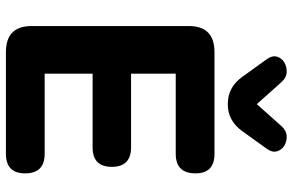

<svg xmlns="http://www.w3.org/2000/svg" viewBox="-190 -799 989 649"><g transform="rotate(90 304.5 -474.5)"><path d="M156 0Q68 0 68 -87V-618Q68 -705 156 -705H500Q566 -705 566 -641Q566 -574 500 -574H229V-423H478Q544 -423 544 -358Q544 -293 478 -293H229V-131H500Q566 -131 566 -65Q566 0 500 0ZM332 -750Q274 -750 239 -800L180 -882Q167 -900 171.5 -916Q176 -932 191 -941Q206 -950 224.5 -949Q243 -948 258 -931L332 -848L406 -931Q421 -948 439.5 -949Q458 -950 472.5 -941Q487 -932 491.5 -916Q496 -900 483 -882L424 -800Q389 -750 332 -750Z"/></g></svg>

Font: Chiron GoRound TC EB
Style: Regular
Weight: 700
Designer: Ryoko NISHIZUKA 西塚涼子 (kana, bopomofo & ideographs); Paul D. Hunt (Latin, Greek & Cyrillic); Sandoll Communications 산돌커뮤니
Foundry: Adobe
Version: Version 1.000;hotconv 1.1.1;makeotfexe 2.6.0